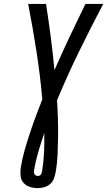

<svg xmlns="http://www.w3.org/2000/svg" viewBox="-20 -755 547 980"><path d="M173 205Q152 205 132.5 199Q113 193 100 178Q87 163 85 142.5Q83 122 86 101Q93 56 105.5 12.5Q118 -31 132.5 -75Q147 -119 163 -162Q179 -205 196 -248Q185 -372 166 -493.5Q147 -615 124 -735H215Q228 -651 239 -566.5Q250 -482 258 -397Q295 -482 335 -566.5Q375 -651 416 -735H507Q443 -614 383 -491Q323 -368 271 -243Q274 -198 275.5 -152.5Q277 -107 276.5 -61Q276 -15 274 31.5Q272 78 264 124Q261 140 255 156.5Q249 173 235.5 184.5Q222 196 205.5 200.5Q189 205 173 205ZM173 143Q178 143 182.5 141Q187 139 189.5 134.5Q192 130 193 125.5Q194 121 195 117Q203 68 205 20Q207 -28 206 -76Q190 -29 176 18.5Q162 66 154 114Q153 120 153.5 125Q154 130 156.5 134.5Q159 139 163.5 141Q168 143 173 143Z"/></svg>

Font: Iosevka Curly Slab MdObl
Style: Regular
Weight: 500
Italic angle: -9°
Monospace: yes
Designer: Belleve Invis
Foundry: Belleve Invis
Version: Version 11.0.0; ttfautohint (v1.8.3)